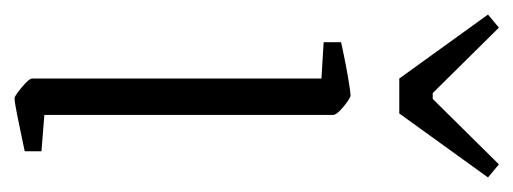

<svg xmlns="http://www.w3.org/2000/svg" viewBox="-247 -455 706 264"><g transform="rotate(90 106.0 -323.0)"><path d="M109 10Q106 10 94 0Q82 -10 82 -14V-412L32 -415V-439Q32 -439 48.5 -442.5Q65 -446 83 -449Q101 -452 105 -452Q109 -452 120.5 -442.5Q132 -433 132 -428V-31L182 -27V-4Q182 -4 165.5 -0.5Q149 3 131.5 6.5Q114 10 109 10ZM82 -519 -6 -641 12 -656 102 -565H110L200 -656L218 -641L130 -519Z"/></g></svg>

Font: Grenze Gotisch ExtraLight
Style: Regular
Weight: 200
Designer: Renata Polastri
Foundry: Omnibus-Type
Version: Version 1.001